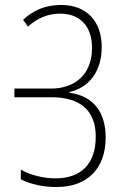

<svg xmlns="http://www.w3.org/2000/svg" viewBox="-20 -744 505 774"><path d="M390 -554C390 -660 328 -724 226 -724C163 -724 113 -702 73 -664L93 -637C129 -669 170 -689 223 -689C301 -689 351 -640 351 -551C351 -444 282 -387 186 -387H38V-352H187C301 -352 366 -301 366 -193C366 -81 304 -25 204 -25C156 -25 102 -38 64 -60V-21C104 -1 154 10 207 10C334 10 406 -66 406 -190C406 -294 354 -358 260 -370V-373C339 -391 390 -456 390 -554Z"/></svg>

Font: Noto Sans Armenian Condensed ExtraLight
Style: Regular
Weight: 200
Width: 3
Designer: Monotype Design Team
Foundry: Monotype Imaging Inc.
Version: Version 2.008